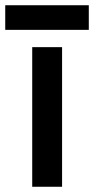

<svg xmlns="http://www.w3.org/2000/svg" viewBox="-82 -713 359 733"><path d="M41 0V-533H155V0ZM-62 -599V-693H257V-599Z"/></svg>

Font: Hubot Sans Condensed SemiBold
Style: Regular
Weight: 600
Width: 3
Designer: Deni Anggara
Foundry: GitHub, Inc., Subsidiary of Microsoft Corporation
Version: Version 2.000